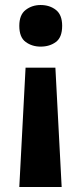

<svg xmlns="http://www.w3.org/2000/svg" viewBox="-20 -566 326 766"><path d="M228 -463Q228 -417 203 -398.5Q178 -380 142 -380Q108 -380 82.5 -398.5Q57 -417 57 -463Q57 -507 82.5 -526.5Q108 -546 142 -546Q178 -546 203 -526.5Q228 -507 228 -463ZM82 -296H201L226 180H57Z"/></svg>

Font: BC Sans
Style: Bold
Weight: 700
Designer: Monotype Design Team
Province of B.C.
Foundry: Monotype Imaging Inc.
Version: Version 2.000;GOOG;noto-source:20170915:90ef993387c0